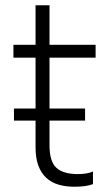

<svg xmlns="http://www.w3.org/2000/svg" viewBox="-20 -700 427 729"><path d="M262 9Q229 9 202 1Q175 -7 155.5 -25Q136 -43 125.5 -71.5Q115 -100 115 -141V-242H33V-288H115V-481H31V-530H115V-680H168V-530H343V-481H168V-288H303V-242H168V-149Q168 -86 194.5 -62.5Q221 -39 275 -39Q312 -39 333 -49V-1Q308 9 262 9Z"/></svg>

Font: Tanohe Sans Light
Style: Regular
Weight: 300
Designer: Village Type and Design LLC & Cristiano Sobral
Foundry: Cooper Hewitt Smithsonian Design Museum
Version: Version 1.00;September 29, 2021;FontCreator 13.0.0.2655 64-b